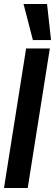

<svg xmlns="http://www.w3.org/2000/svg" viewBox="-36 -943 276 963"><path d="M-16 0 95 -700H214L103 0ZM129 -742 82 -923H200L220 -742Z"/></svg>

Font: Georama ExtraCondensed
Style: Bold Italic
Weight: 700
Width: 2
Italic angle: -9°
Designer: Jean-Baptiste Levee
Foundry: Production Type
Version: Version 1.000